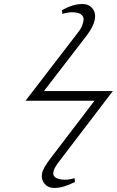

<svg xmlns="http://www.w3.org/2000/svg" viewBox="-20 -787 580 953"><path d="M250 146Q218.3 146 200.7 124.5Q183.1 103 189 71.8Q194.8 45.9 230 0L449.2 -287.1H106.9L371.1 -630.9Q388.7 -653.3 394 -682.1Q397.5 -698.7 388.9 -709Q380.4 -719.2 367.2 -722.7Q354 -726.1 336.9 -726.1Q316.9 -726.1 290 -717.8L287.1 -735.8Q340.8 -767.1 389.2 -767.1Q420.4 -767.1 438.7 -745.1Q457 -723.1 450.2 -688Q442.4 -652.8 411.1 -611.8L198.2 -335H540L270 19Q248 48.3 245.1 65.9Q242.7 77.6 247.8 85.9Q252.9 94.2 263.2 98.1Q273.4 102.1 282.5 103.5Q291.5 105 300.8 105Q324.7 105 350.1 97.2L352.1 116.2Q293.5 146 250 146Z"/></svg>

Font: Common Serif SemiBold
Style: Italic
Weight: 600
Italic angle: -12°
Designer: Philipp H. Poll, Khaled Hosny
Foundry: Stefan Peev, Context Ltd.
Version: Version 1.026